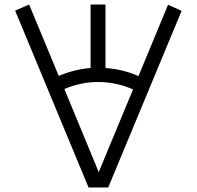

<svg xmlns="http://www.w3.org/2000/svg" viewBox="-20 -694 871 850"><path d="M372 136 47 -647 109 -674 240 -358Q309 -387 381 -393V-674H447V-393Q527 -387 593 -357L724 -673L784 -646L459 136ZM417 68 569 -298Q495 -331 414 -331Q339 -331 265 -300Z"/></svg>

Font: Zaghawa Beria
Style: Regular
Weight: 400
Designer: Anonymous
Foundry: Designed by a volunteer who chooses to remain anonymous, in cooperation with SIL International and the Mission Protestan
Version: Version 1.001